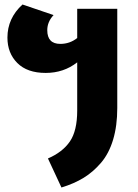

<svg xmlns="http://www.w3.org/2000/svg" viewBox="-20 -609 611 853"><path d="M323 -570H501V-129Q501 -50 482.5 11.5Q464 73 429 114Q394 155 351.5 181Q309 207 253 224L193 95Q258 67 290.5 19.5Q323 -28 323 -118V-332Q263 -285 183 -285Q101 -285 57 -329Q13 -373 13 -442Q13 -528 80 -589L218 -542Q190 -512 190 -475Q190 -414 248 -414Q290 -414 323 -440Z"/></svg>

Font: FiraGO ExtraBold
Style: Regular
Weight: 800
Designer: bBox Type
Foundry: bBox Type GmbH
Version: Version 1.001;PS 001.001;hotconv 1.0.88;makeotf.lib2.5.64775